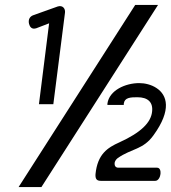

<svg xmlns="http://www.w3.org/2000/svg" viewBox="-20 -677 691 774"><path d="M413 -259V-254H479V-259C482 -284 506 -285 534 -285C576 -285 598 -265 593 -226C588 -183 549 -143 461 -103C414 -82 373 -56 365 25C364 42 368 52 386 52H606C619 52 626 35 627 24C628 14 626 -1 613 -1H457C446 -1 441 -9 442 -20C443 -27 448 -35 455 -40C511 -79 557 -73 599 -132C673 -234 654 -294 611 -322C590 -336 564 -342 541 -342C486 -342 420 -313 413 -259ZM137 -257H195L242 -626C244 -642 233 -657 213 -651L115 -616C100 -611 93 -598 97 -581C100 -570 107 -557 126 -563L178 -583ZM147 77 617 -657H525L55 77Z"/></svg>

Font: Charger
Style: BdIt
Weight: 400
Designer: Jasper
Foundry: Cannot Into Space Fonts
Version: Version 0.98